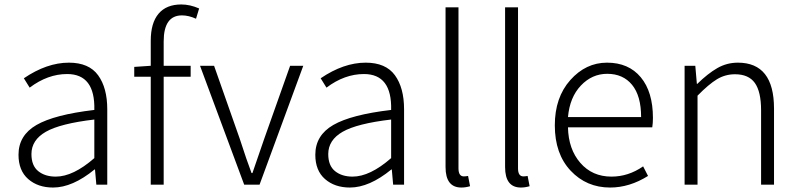

<svg xmlns="http://www.w3.org/2000/svg" viewBox="-20 -828 3583 861"><path d="M218 13Q150 13 106.5 -25Q63 -63 63 -134Q63 -221 143.5 -267.5Q224 -314 403 -335Q407 -496 281 -496Q194 -496 113 -435L87 -477Q190 -547 289 -547Q379 -547 420 -490.5Q461 -434 461 -338V0H412L406 -68H404Q305 13 218 13ZM230 -36Q308 -36 403 -119V-292Q250 -274 185.5 -237Q121 -200 121 -137Q121 -85 151.5 -60.5Q182 -36 230 -36Z M873 -790 859 -744Q826 -759 796 -759Q714 -759 714 -642V-533H835V-484H714V0H656V-484H582V-528L656 -533V-645Q656 -725 691 -766.5Q726 -808 793 -808Q832 -808 873 -790Z M1075 0 877 -533H940L1055 -206Q1087 -107 1108 -52H1112Q1146 -149 1165 -206L1281 -533H1340L1144 0Z M1549 13Q1481 13 1437.5 -25Q1394 -63 1394 -134Q1394 -221 1474.5 -267.5Q1555 -314 1734 -335Q1738 -496 1612 -496Q1525 -496 1444 -435L1418 -477Q1521 -547 1620 -547Q1710 -547 1751 -490.5Q1792 -434 1792 -338V0H1743L1737 -68H1735Q1636 13 1549 13ZM1561 -36Q1639 -36 1734 -119V-292Q1581 -274 1516.5 -237Q1452 -200 1452 -137Q1452 -85 1482.5 -60.5Q1513 -36 1561 -36Z M2049 13Q1978 13 1978 -79V-795H2036V-73Q2036 -37 2060 -37Q2068 -37 2079 -39L2088 7Q2068 13 2049 13Z M2316 13Q2245 13 2245 -79V-795H2303V-73Q2303 -37 2327 -37Q2335 -37 2346 -39L2355 7Q2335 13 2316 13Z M2716 13Q2610 13 2539 -62.5Q2468 -138 2468 -266Q2468 -391 2537.5 -469Q2607 -547 2702 -547Q2799 -547 2853.5 -481.5Q2908 -416 2908 -299Q2908 -276 2905 -257H2527Q2529 -159 2582.5 -97.5Q2636 -36 2722 -36Q2798 -36 2864 -82L2886 -39Q2803 13 2716 13ZM2527 -303H2855Q2855 -398 2814.5 -447.5Q2774 -497 2703 -497Q2635 -497 2585 -444.5Q2535 -392 2527 -303Z M3050 0V-533H3098L3105 -452H3107Q3154 -498 3196.5 -522.5Q3239 -547 3289 -547Q3451 -547 3451 -341V0H3393V-333Q3393 -417 3365 -456Q3337 -495 3276 -495Q3232 -495 3195 -472.5Q3158 -450 3108 -399V0Z"/></svg>

Font: Noto Sans Korean Light
Style: Regular
Weight: 300
Designer: Ryoko NISHIZUKA  (kana & ideographs); Paul D. Hunt (Latin, Greek & Cyrillic); Wenlong ZHANG  (bopomofo); Sandoll Communi
Foundry: Adobe Systems Incorporated
Version: Version 1.000;PS 1;hotconv 1.0.78;makeotf.lib2.5.61930